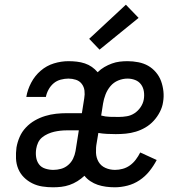

<svg xmlns="http://www.w3.org/2000/svg" viewBox="-20 -788 790 816"><path d="M205 8Q182 8 159.5 4.5Q137 1 117 -9Q97 -19 81.5 -34.5Q66 -50 57.5 -70.5Q49 -91 48 -114.5Q47 -138 50 -161Q54 -184 63.5 -206Q73 -228 90 -246Q107 -264 128 -276Q149 -288 172 -295Q195 -302 218 -304.5Q241 -307 264 -307H328L338 -370Q341 -387 339 -403Q337 -419 327.5 -431.5Q318 -444 302.5 -449Q287 -454 271 -454Q255 -454 238 -449.5Q221 -445 208 -434Q195 -423 186.5 -407.5Q178 -392 175 -376H92V-377Q97 -407 112.5 -436.5Q128 -466 153 -487.5Q178 -509 209 -518.5Q240 -528 271 -528Q289 -528 306.5 -526Q324 -524 340.5 -518.5Q357 -513 370.5 -503.5Q384 -494 395 -481Q408 -494 423.5 -503Q439 -512 455.5 -518Q472 -524 488.5 -526Q505 -528 522 -528Q545 -528 568 -523.5Q591 -519 609.5 -508.5Q628 -498 642.5 -481Q657 -464 664.5 -443.5Q672 -423 674.5 -400Q677 -377 673 -354Q670 -333 659.5 -312.5Q649 -292 633.5 -275Q618 -258 598.5 -246.5Q579 -235 557.5 -228.5Q536 -222 514.5 -220Q493 -218 472 -218Q453 -218 434 -219Q415 -220 398 -223L391 -181Q387 -160 388 -138.5Q389 -117 399 -100Q409 -83 428 -74.5Q447 -66 469 -66Q485 -66 501.5 -70.5Q518 -75 532 -85Q546 -95 557 -109.5Q568 -124 576 -140L646 -108Q633 -83 615 -60.5Q597 -38 573 -22Q549 -6 521.5 1Q494 8 468 8Q449 8 430.5 5.5Q412 3 395.5 -2.5Q379 -8 364 -18Q349 -28 339 -41Q325 -28 309 -18Q293 -8 275.5 -2Q258 4 240.5 6Q223 8 205 8ZM485 -291Q502 -291 519.5 -294Q537 -297 552 -307Q567 -317 577.5 -332.5Q588 -348 591 -365Q594 -382 591.5 -399Q589 -416 579.5 -429Q570 -442 554.5 -448Q539 -454 522 -454Q502 -454 482.5 -446Q463 -438 449.5 -422Q436 -406 428.5 -386.5Q421 -367 418 -348L410 -297Q428 -292 447 -291.5Q466 -291 485 -291ZM207 -66Q223 -66 239.5 -70.5Q256 -75 269.5 -86.5Q283 -98 290.5 -113.5Q298 -129 301 -146L315 -234H263Q250 -234 236.5 -232.5Q223 -231 210 -228Q197 -225 183.5 -219Q170 -213 159 -204Q148 -195 142 -182Q136 -169 134 -156Q131 -138 133.5 -120.5Q136 -103 145.5 -90Q155 -77 172 -71.5Q189 -66 206 -66ZM403 -577 359 -623 515 -768 569 -712Z"/></svg>

Font: Iosevka Etoile
Style: Italic
Weight: 400
Italic angle: -9°
Designer: Belleve Invis
Foundry: Belleve Invis
Version: Version 22.1.2; ttfautohint (v1.8.4)